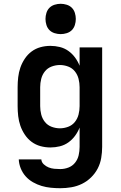

<svg xmlns="http://www.w3.org/2000/svg" viewBox="-20 -770 640 1013"><path d="M298 223Q273 223 248 220.5Q223 218 199.5 211Q176 204 154 191.5Q132 179 115.5 160.5Q99 142 89.5 118.5Q80 95 79 71H198Q199 86 211 97Q223 108 237 113.5Q251 119 266.5 120.5Q282 122 298 122Q320 122 341 114Q362 106 376 88.5Q390 71 395 49Q400 27 400 5V-97Q391 -74 376 -53.5Q361 -33 340.5 -18.5Q320 -4 295.5 2Q271 8 246 8Q219 8 193.5 1Q168 -6 147 -21.5Q126 -37 111 -59.5Q96 -82 87.5 -106.5Q79 -131 76 -157.5Q73 -184 73 -210V-310Q73 -336 76 -362.5Q79 -389 87.5 -413.5Q96 -438 111 -460.5Q126 -483 147 -498.5Q168 -514 193.5 -521Q219 -528 246 -528Q271 -528 295.5 -522Q320 -516 340.5 -501.5Q361 -487 376 -466.5Q391 -446 400 -423V-520H519V5Q519 34 514 63.5Q509 93 495.5 119Q482 145 460.5 166Q439 187 412.5 200Q386 213 356.5 218Q327 223 298 223ZM296 -93Q318 -93 339.5 -101Q361 -109 375 -126.5Q389 -144 394.5 -166Q400 -188 400 -210V-310Q400 -332 394.5 -354Q389 -376 375 -393.5Q361 -411 339.5 -419Q318 -427 296 -427Q274 -427 252.5 -419Q231 -411 217 -393.5Q203 -376 197.5 -354Q192 -332 192 -310V-210Q192 -188 197.5 -166Q203 -144 217 -126.5Q231 -109 252.5 -101Q274 -93 296 -93ZM300 -590Q284 -590 268 -595Q252 -600 241 -611Q230 -622 225 -638Q220 -654 220 -670Q220 -686 225 -702Q230 -718 241 -729Q252 -740 268 -745Q284 -750 300 -750Q316 -750 332 -745Q348 -740 359 -729Q370 -718 375 -702Q380 -686 380 -670Q380 -654 375 -638Q370 -622 359 -611Q348 -600 332 -595Q316 -590 300 -590Z"/></svg>

Font: Iosevka Extended
Style: Bold
Weight: 700
Width: 7
Monospace: yes
Designer: Belleve Invis
Foundry: Belleve Invis
Version: Version 32.5.0; ttfautohint (v1.8.4)